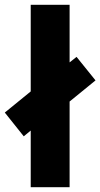

<svg xmlns="http://www.w3.org/2000/svg" viewBox="-48 -780 418 800"><path d="M80 0H242V-357L350 -445L271 -543L242 -520V-760H80V-399L-28 -311L51 -212L80 -236Z"/></svg>

Font: Noto Sans Arabic ExtCond Blk
Style: Regular
Weight: 900
Width: 2
Designer: Monotype Design Team, Nadine Chahine, Nizar Qandah and Khaled Hosny
Foundry: Monotype Imaging Inc.
Version: Version 2.012